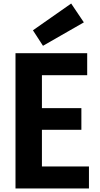

<svg xmlns="http://www.w3.org/2000/svg" viewBox="-20 -1070 570 1090"><path d="M196 -125H485V0H68V-768H475V-643H196L218 -671V-434L196 -456H442V-333H196L218 -362V-97ZM224 -810 167 -898 384 -1050 456 -943Z"/></svg>

Font: Yaldevi ExtraLight
Style: Bold
Weight: 700
Version: Version 1.100